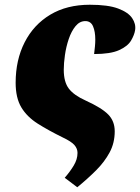

<svg xmlns="http://www.w3.org/2000/svg" viewBox="-20 -571 591 810"><path d="M306 219 253 179Q275 154 291 127.5Q307 101 307 74Q307 56 294 41Q281 26 245 9Q184 -21 139 -49.5Q94 -78 70 -118Q46 -158 46 -222Q46 -318 84 -392.5Q122 -467 192 -509Q262 -551 359 -551Q436 -551 478.5 -535Q521 -519 537.5 -494.5Q554 -470 550 -444Q547 -424 533 -400Q519 -376 482.5 -359.5Q446 -343 377 -343Q379 -359 380.5 -374.5Q382 -390 382 -404Q382 -438 372.5 -460Q363 -482 340 -482Q316 -482 298.5 -460.5Q281 -439 270 -406.5Q259 -374 254 -339Q249 -304 249 -277Q249 -225 270.5 -197Q292 -169 341 -147Q409 -116 436.5 -88Q464 -60 464 -17Q464 32 442.5 72Q421 112 385.5 147.5Q350 183 306 219Z"/></svg>

Font: Noto Serif Black
Style: Italic
Weight: 900
Italic angle: -12°
Designer: Monotype Design Team
Foundry: Monotype Imaging Inc.
Version: Version 2.013